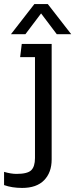

<svg xmlns="http://www.w3.org/2000/svg" viewBox="-30 -690 370 944"><path d="M24 -522 139 -670H205L320 -522H249L172 -624L95 -522ZM79 234Q29 234 -10 220V155Q7 160 22.5 162.5Q38 165 51 165Q105 165 123.5 147Q142 129 142 87V-409H69L77 -474H224V94Q224 158 187 196Q150 234 79 234Z"/></svg>

Font: Kanit Light
Style: Regular
Weight: 300
Designer: Katatrad Team
Foundry: CadsonDemak
Version: Version 2.000; ttfautohint (v1.8.3)